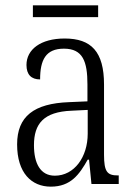

<svg xmlns="http://www.w3.org/2000/svg" viewBox="-20 -688 503 718"><path d="M103 -624H347V-668H103ZM170 10C245 10 277 -36 308 -91H313L322 0H424V-32H421C381 -32 369 -45 369 -110V-372C369 -495 321 -544 222 -544C132 -544 79 -503 79 -445C79 -409 97 -391 130 -391C130 -464 151 -506 219 -506C290 -506 307 -458 307 -372V-309L238 -306C107 -301 44 -253 44 -148C44 -41 98 10 170 10ZM185 -31C131 -31 107 -77 107 -145C107 -225 143 -270 248 -274L308 -277V-188C308 -101 258 -31 185 -31Z"/></svg>

Font: Noto Serif Sinhala Condensed Light
Style: Regular
Weight: 300
Width: 3
Designer: Jelle Bosma - Monotype Design Team
Foundry: Monotype Imaging Inc.
Version: Version 2.007